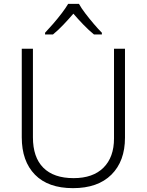

<svg xmlns="http://www.w3.org/2000/svg" viewBox="-20 -967 762 997"><path d="M629 -252Q629 -130 558.5 -60Q488 10 359 10Q230 10 161.5 -60Q93 -130 93 -254V-714H151V-254Q151 -150 205 -96Q259 -42 362 -42Q463 -42 517.5 -96.5Q572 -151 572 -248V-714H629ZM390 -947Q402 -925 423 -897.5Q444 -870 467 -843Q490 -816 509 -797V-788H468Q441 -810 413 -839Q385 -868 361 -896Q337 -868 309.5 -839Q282 -810 255 -788H214V-797Q233 -817 256 -843.5Q279 -870 300 -897.5Q321 -925 334 -947Z"/></svg>

Font: Noto Sans Thai Looped Light
Style: Regular
Weight: 300
Designer: Sasikarn Vongin, Ben Mitchell
Foundry: The Fontpad Ltd
Version: Version 1.001; ttfautohint (v1.8.4.7-5d5b)